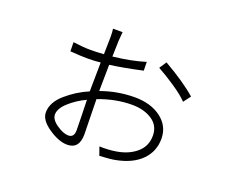

<svg xmlns="http://www.w3.org/2000/svg" viewBox="-108 -793 1215 1010"><g transform="rotate(20 500.0 -288.0)"><path d="M336.9 -7.8Q369.1 -7.8 369.1 -48.8Q369.1 -65.4 367.7 -124.5Q366.2 -183.6 365.2 -217.8Q311.5 -192.4 272.5 -156.7Q233.4 -121.1 233.4 -87.9Q233.4 -59.6 271 -33.7Q308.6 -7.8 336.9 -7.8ZM410.2 -292V-283.2Q502 -316.4 598.6 -316.4Q688.5 -316.4 746.1 -272.9Q803.7 -229.5 803.7 -158.2Q803.7 -87.9 755.4 -38.6Q707 10.7 616.2 28.3Q587.9 34.2 527.3 37.1L510.7 -9.8Q562.5 -7.8 606.4 -15.6Q672.9 -27.3 714.4 -64Q755.9 -100.6 755.9 -158.2Q755.9 -214.8 710.4 -244.6Q665 -274.4 598.6 -274.4Q506.8 -274.4 411.1 -238.3Q411.1 -202.1 413.1 -132.8Q415 -63.5 415 -43Q415 40 347.7 40Q300.8 40 242.7 0.5Q184.6 -39.1 184.6 -82Q184.6 -137.7 240.2 -186.5Q295.9 -235.4 364.3 -264.6V-289.1Q364.3 -331.1 366.2 -426.8Q331.1 -422.9 291 -422.9Q258.8 -422.9 196.3 -427.7L195.3 -478.5Q252 -470.7 291 -470.7Q328.1 -470.7 367.2 -473.6Q369.1 -559.6 369.1 -569.3Q369.1 -599.6 366.2 -616.2H419.9Q418.9 -611.3 416 -570.3Q415 -549.8 413.1 -477.5Q514.6 -488.3 592.8 -512.7L593.8 -463.9Q481.4 -439.5 412.1 -430.7Q410.2 -336.9 410.2 -292ZM665 -505.9 691.4 -545.9Q811.5 -476.6 874 -420.9L843.8 -380.9Q817.4 -409.2 762.2 -446.3Q707 -483.4 665 -505.9Z"/></g></svg>

Font: Gen Shin Gothic Monospace Light
Style: Regular
Weight: 300
Designer: [Source Han Sans]
Ryoko NISHIZUKA  (kana & ideographs); Paul D. Hunt (Latin, Greek & Cyrillic); Wenlong ZHANG  (bopomofo
Version: Version 1.002.20150607